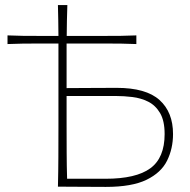

<svg xmlns="http://www.w3.org/2000/svg" viewBox="-20 -733 748 754"><path d="M207.5 0Q209 -61 209.2 -117Q209.5 -173 209.5 -238V-475Q209.5 -498 209.5 -519.5Q209.5 -541 209.5 -562H130Q103 -562 72.5 -561.8Q42 -561.5 9.5 -560V-594Q42 -592.5 72.5 -592.2Q103 -592 130 -592H209.5Q209 -622 208.8 -651.8Q208.5 -681.5 207.5 -713H244.5Q243.5 -681.5 242.8 -651.8Q242 -622 242 -592H395.5Q422 -592 452.5 -592.2Q483 -592.5 515.5 -594V-560Q483 -561.5 452.5 -561.8Q422 -562 395.5 -562H241.5Q241.5 -541 241.5 -519.5Q241.5 -498 241.5 -475V-387Q274 -387 324.5 -387.5Q375 -388 438 -388Q553.5 -388 606.5 -340.2Q659.5 -292.5 659.5 -206.5Q659.5 -149.5 636.2 -102.2Q613 -55 555.5 -27Q498 1 395.5 1Q339 1 293.8 0.5Q248.5 0 207.5 0ZM243.5 -31H394.5Q514 -31 570.2 -72Q626.5 -113 626.5 -206.5Q626.5 -259 608.5 -289.2Q590.5 -319.5 561.8 -333.8Q533 -348 499.8 -352Q466.5 -356 436 -356H241.5V-242Q241.5 -184 241.8 -133.5Q242 -83 243.5 -31Z"/></svg>

Font: Commissioner Flair Thin
Style: Regular
Weight: 100
Designer: Kostas Bartsokas
Foundry: Kostas Bartsokas
Version: Version 1.000; ttfautohint (v1.8.3)